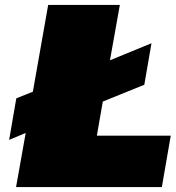

<svg xmlns="http://www.w3.org/2000/svg" viewBox="-20 -757 711 777"><path d="M17 -191 46 -359 113 -386 175 -737H465L425 -513L593 -582L564 -414L396 -346L372 -208H671L635 0H45L84 -219Z"/></svg>

Font: Tomorrow ExtraBold
Style: Italic
Weight: 800
Italic angle: -10°
Designer: Tony de Marco, Monica Rizzolli
Foundry: Just in Type
Version: Version 2.002